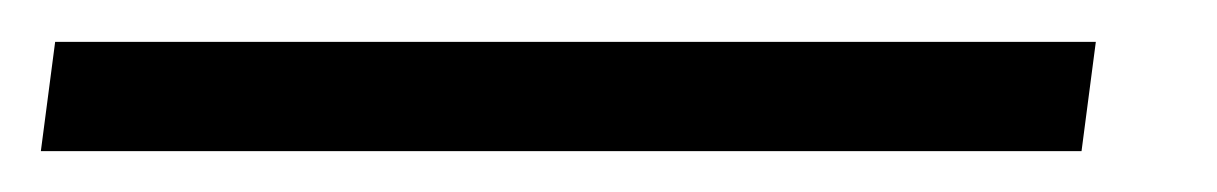

<svg xmlns="http://www.w3.org/2000/svg" viewBox="-76 24 596 94"><path d="M460.5 44.5 453.5 98H-56L-49 44.5Z"/></svg>

Font: Merriweather 72pt Black
Style: Italic
Weight: 900
Italic angle: -7.8°
Version: Version 2.101